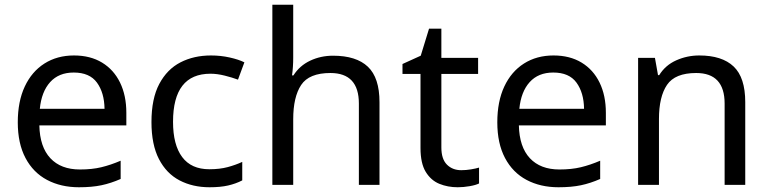

<svg xmlns="http://www.w3.org/2000/svg" viewBox="-20 -780 3245 810"><path d="M292 -546Q361 -546 410.5 -516Q460 -486 486.5 -431.5Q513 -377 513 -304V-251H146Q148 -160 192.5 -112.5Q237 -65 317 -65Q368 -65 407.5 -74.5Q447 -84 489 -102V-25Q448 -7 408 1.5Q368 10 313 10Q237 10 178.5 -21Q120 -52 87.5 -113.5Q55 -175 55 -264Q55 -352 84.5 -415Q114 -478 167.5 -512Q221 -546 292 -546ZM291 -474Q228 -474 191.5 -433.5Q155 -393 148 -321H421Q420 -389 389 -431.5Q358 -474 291 -474Z M864 10Q793 10 737.5 -19Q682 -48 650.5 -109Q619 -170 619 -265Q619 -364 652 -426Q685 -488 741.5 -517Q798 -546 870 -546Q911 -546 949 -537.5Q987 -529 1011 -517L984 -444Q960 -453 928 -461Q896 -469 868 -469Q710 -469 710 -266Q710 -169 748.5 -117.5Q787 -66 863 -66Q907 -66 940.5 -75Q974 -84 1002 -97V-19Q975 -5 942.5 2.5Q910 10 864 10Z M1217 -537Q1217 -497 1212 -462H1218Q1244 -503 1288.5 -524Q1333 -545 1385 -545Q1483 -545 1532 -498.5Q1581 -452 1581 -349V0H1494V-343Q1494 -472 1374 -472Q1284 -472 1250.5 -421.5Q1217 -371 1217 -277V0H1129V-760H1217Z M1926 -62Q1946 -62 1967 -65.5Q1988 -69 2001 -73V-6Q1987 1 1961 5.5Q1935 10 1911 10Q1869 10 1833.5 -4.5Q1798 -19 1776 -55Q1754 -91 1754 -156V-468H1678V-510L1755 -545L1790 -659H1842V-536H1997V-468H1842V-158Q1842 -109 1865.5 -85.5Q1889 -62 1926 -62Z M2315 -546Q2384 -546 2433.5 -516Q2483 -486 2509.5 -431.5Q2536 -377 2536 -304V-251H2169Q2171 -160 2215.5 -112.5Q2260 -65 2340 -65Q2391 -65 2430.5 -74.5Q2470 -84 2512 -102V-25Q2471 -7 2431 1.5Q2391 10 2336 10Q2260 10 2201.5 -21Q2143 -52 2110.5 -113.5Q2078 -175 2078 -264Q2078 -352 2107.5 -415Q2137 -478 2190.5 -512Q2244 -546 2315 -546ZM2314 -474Q2251 -474 2214.5 -433.5Q2178 -393 2171 -321H2444Q2443 -389 2412 -431.5Q2381 -474 2314 -474Z M2930 -546Q3026 -546 3075 -499.5Q3124 -453 3124 -349V0H3037V-343Q3037 -472 2917 -472Q2828 -472 2794 -422Q2760 -372 2760 -278V0H2672V-536H2743L2756 -463H2761Q2787 -505 2833 -525.5Q2879 -546 2930 -546Z"/></svg>

Font: Noto Sans Anatolian Hieroglyphs
Style: Regular
Weight: 400
Designer: Monotype Design Team
Foundry: Monotype Imaging Inc.
Version: Version 2.001; ttfautohint (v1.8.4.7-5d5b)